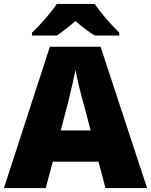

<svg xmlns="http://www.w3.org/2000/svg" viewBox="-20 -954 766 974"><path d="M585 -773.9H460.9Q419.9 -797.4 362.8 -847.2Q302.7 -795.9 268.1 -773.9H142.1V-788.1Q175.8 -819.3 213.4 -863.3Q251 -907.2 268.1 -934.1H460Q507.3 -865.7 585 -788.1ZM515.1 0 479.5 -133.8H248L211.9 0H0L232.9 -716.8H490.2L726.1 0ZM439.9 -292 409.2 -409.2Q377.4 -521 362.8 -599.1Q358.4 -574.2 345.2 -517.1Q333.5 -461.9 288.1 -292Z"/></svg>

Font: Open Sans Hebrew Extra Bold
Style: Regular
Weight: 800
Foundry: Ascender Corporation, Yanek Iontef
Version: Version 2.001;PS 002.001;hotconv 1.0.70;makeotf.lib2.5.58329